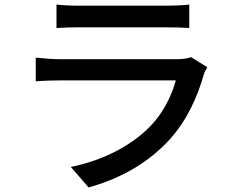

<svg xmlns="http://www.w3.org/2000/svg" viewBox="-20 -774 1040 843"><path d="M228 -754V-651C256 -653 292 -654 324 -654H712C746 -654 786 -653 811 -651V-754C786 -751 745 -749 713 -749H324C291 -749 254 -751 228 -754ZM890 -479 819 -523C806 -518 782 -514 755 -514H243C214 -514 176 -517 137 -521V-417C175 -420 219 -421 243 -421H752C734 -355 698 -280 641 -221C559 -136 437 -71 291 -41L369 49C497 13 624 -50 727 -164C801 -246 846 -347 874 -444C876 -453 884 -468 890 -479Z"/></svg>

Font: Noto Sans HK Medium
Style: Regular
Weight: 500
Designer: Ryoko NISHIZUKA 西塚涼子 (kana, bopomofo & ideographs); Paul D. Hunt (Latin, Greek & Cyrillic); Sandoll Communications 산돌커뮤니
Foundry: Adobe
Version: Version 2.002;hotconv 1.0.116;makeotfexe 2.5.65601